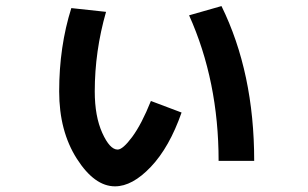

<svg xmlns="http://www.w3.org/2000/svg" viewBox="-20 -581 1040 648"><path d="M618.2 -529.3 727.5 -560.5Q837.9 -335.9 837.9 -38.1H717.8Q717.8 -307.6 618.2 -529.3ZM220.7 -553.7 337.9 -541Q299.8 -408.2 299.8 -272.5Q299.8 -188.5 325.2 -132.3Q350.6 -76.2 377 -76.2Q394.5 -76.2 426.3 -119.1Q458 -162.1 489.3 -240.2L592.8 -201.2Q551.8 -84 489.3 -18.1Q426.8 47.9 368.2 47.9Q298.8 47.9 239.3 -45.4Q179.7 -138.7 179.7 -272.5Q179.7 -423.8 220.7 -553.7Z"/></svg>

Font: Mgen+ 1c bold
Style: Bold
Weight: 700
Designer: [Source Han Sans]
Ryoko NISHIZUKA  (kana & ideographs); Paul D. Hunt (Latin, Greek & Cyrillic); Wenlong ZHANG  (bopomofo
Version: Version 1.059.20150602